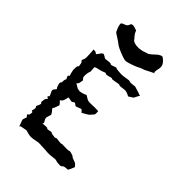

<svg xmlns="http://www.w3.org/2000/svg" viewBox="-247 -971 1094 1094"><g transform="rotate(45 300.0 -424.5)"><path d="M388.7 -723.6C388.7 -723.6 421.9 -741.2 426.8 -743.2C437.5 -748 443.4 -751 445.3 -752C443.4 -752 439.5 -752 439.5 -757.8V-758.8C440.4 -783.2 445.3 -781.2 445.3 -801.8C445.3 -830.1 410.2 -850.6 410.2 -850.6H408.2C400.4 -850.6 394.5 -846.7 387.7 -842.8C384.8 -841.8 381.8 -837.9 379.9 -836.9C373 -830.1 364.3 -822.3 358.4 -817.4C352.5 -812.5 346.7 -807.6 341.8 -804.7C336.9 -802.7 334 -801.8 329.1 -800.8L305.7 -793L280.3 -789.1L258.8 -790C258.8 -790 236.3 -793 230.5 -801.8C222.7 -813.5 207 -823.2 198.2 -849.6C183.6 -855.5 171.9 -858.4 164.1 -858.4C156.2 -858.4 150.4 -854.5 149.4 -848.6C146.5 -837.9 138.7 -830.1 124 -826.2C120.1 -825.2 107.4 -820.3 107.4 -812.5V-811.5C108.4 -803.7 111.3 -791 119.1 -774.4C127 -756.8 124 -762.7 144.5 -749C165 -736.3 173.8 -729.5 174.8 -728.5C192.4 -712.9 217.8 -703.1 246.1 -692.4C258.8 -687.5 269.5 -684.6 279.3 -684.6C291 -684.6 336.9 -701.2 346.7 -706.1C376 -721.7 388.7 -723.6 388.7 -723.6ZM192.4 -611.3C188.5 -610.4 184.6 -611.3 180.7 -614.3C177.7 -617.2 170.9 -621.1 160.2 -625C152.3 -619.1 148.4 -616.2 148.4 -615.2C148.4 -614.3 143.6 -607.4 133.8 -594.7C131.8 -591.8 128.9 -592.8 126 -596.7C123 -600.6 115.2 -601.6 103.5 -602.5C106.4 -560.5 107.4 -537.1 105.5 -531.2C103.5 -526.4 102.5 -520.5 99.6 -515.6C97.7 -510.7 98.6 -507.8 103.5 -504.9C107.4 -502 109.4 -493.2 111.3 -478.5C112.3 -474.6 110.4 -472.7 107.4 -470.7C104.5 -468.8 103.5 -460 103.5 -444.3C103.5 -438.5 103.5 -432.6 105.5 -427.7C106.4 -422.9 108.4 -414.1 112.3 -401.4C113.3 -398.4 112.3 -396.5 107.4 -395.5C103.5 -393.6 105.5 -385.7 113.3 -373C110.4 -367.2 109.4 -364.3 109.4 -363.3C108.4 -362.3 108.4 -357.4 107.4 -346.7C108.4 -342.8 107.4 -339.8 103.5 -336.9C99.6 -334 100.6 -324.2 106.4 -308.6C108.4 -303.7 109.4 -299.8 112.3 -297.9C116.2 -294.9 113.3 -290 104.5 -281.2C98.6 -275.4 99.6 -266.6 106.4 -254.9C112.3 -243.2 114.3 -236.3 115.2 -235.4C106.4 -231.4 104.5 -228.5 109.4 -224.6C114.3 -220.7 116.2 -218.8 117.2 -218.8C118.2 -216.8 116.2 -215.8 112.3 -212.9C108.4 -210 105.5 -201.2 104.5 -186.5C103.5 -179.7 104.5 -176.8 108.4 -174.8C112.3 -171.9 109.4 -162.1 100.6 -145.5C98.6 -143.6 100.6 -140.6 103.5 -136.7C106.4 -132.8 105.5 -124 100.6 -108.4C99.6 -105.5 102.5 -104.5 106.4 -104.5C110.4 -104.5 110.4 -97.7 107.4 -84C107.4 -81.1 105.5 -78.1 100.6 -76.2C98.6 -75.2 97.7 -74.2 97.7 -72.3C97.7 -69.3 101.6 -65.4 107.4 -59.6C101.6 -43 98.6 -33.2 99.6 -31.2C100.6 -28.3 105.5 -14.6 114.3 8.8C115.2 5.9 115.2 3.9 116.2 3.9C116.2 2.9 118.2 2.9 122.1 1C145.5 -2.9 157.2 -5.9 158.2 -5.9C159.2 -5.9 167 -2.9 184.6 1C196.3 3.9 208 3.9 218.8 2C229.5 0 236.3 -1 241.2 -2C252 -4.9 261.7 -5.9 269.5 -4.9C277.3 -3.9 283.2 -3.9 288.1 -3.9C311.5 -2.9 327.1 -2 333 -1C338.9 0 357.4 -1 386.7 -4.9C394.5 -5.9 399.4 -4.9 403.3 -2.9C406.2 -1 417 0 435.5 1C439.5 1 444.3 -1 448.2 -5.9C452.1 -10.7 463.9 -13.7 482.4 -13.7C485.4 -14.6 488.3 -20.5 493.2 -31.2L502 -52.7C491.2 -64.5 487.3 -69.3 486.3 -69.3C485.4 -70.3 476.6 -73.2 460.9 -79.1C454.1 -82 450.2 -84 449.2 -85.9C448.2 -88.9 439.5 -91.8 423.8 -95.7C418.9 -96.7 415 -96.7 412.1 -94.7C409.2 -92.8 393.6 -92.8 365.2 -93.8C358.4 -94.7 354.5 -93.8 352.5 -91.8C351.6 -90.8 339.8 -91.8 317.4 -94.7C311.5 -95.7 307.6 -94.7 306.6 -92.8C305.7 -89.8 296.9 -90.8 280.3 -93.8C273.4 -94.7 270.5 -95.7 270.5 -97.7C269.5 -100.6 261.7 -99.6 245.1 -95.7C238.3 -93.8 235.4 -94.7 234.4 -97.7C233.4 -100.6 219.7 -100.6 194.3 -97.7L198.2 -101.6C200.2 -104.5 197.3 -112.3 190.4 -123C186.5 -128.9 185.5 -136.7 188.5 -144.5C190.4 -152.3 192.4 -158.2 194.3 -164.1C196.3 -167 194.3 -171.9 189.5 -178.7C184.6 -185.5 179.7 -191.4 174.8 -197.3C172.9 -200.2 173.8 -202.1 176.8 -205.1C179.7 -207 183.6 -218.8 190.4 -239.3C185.5 -246.1 183.6 -250 182.6 -250C182.6 -251 179.7 -252.9 173.8 -258.8C171.9 -261.7 173.8 -264.6 179.7 -267.6C185.5 -270.5 191.4 -285.2 195.3 -309.6C196.3 -308.6 195.3 -307.6 196.3 -306.6C197.3 -307.6 207 -306.6 225.6 -302.7C236.3 -310.5 242.2 -313.5 244.1 -311.5C247.1 -309.6 250 -307.6 254.9 -303.7C257.8 -299.8 263.7 -300.8 274.4 -305.7C284.2 -309.6 290 -311.5 292 -312.5C293.9 -313.5 297.9 -311.5 302.7 -305.7L309.6 -297.9C335 -312.5 347.7 -319.3 347.7 -320.3C348.6 -320.3 355.5 -329.1 370.1 -345.7C371.1 -352.5 371.1 -355.5 371.1 -356.4C371.1 -355.5 371.1 -361.3 370.1 -372.1C349.6 -373 339.8 -373 338.9 -373C337.9 -372.1 330.1 -373 314.5 -372.1C298.8 -371.1 287.1 -373 280.3 -377C273.4 -381.8 267.6 -384.8 262.7 -387.7C259.8 -390.6 255.9 -390.6 252 -387.7C248 -384.8 237.3 -380.9 217.8 -377C205.1 -378.9 199.2 -379.9 198.2 -379.9C197.3 -380.9 188.5 -385.7 169.9 -396.5C176.8 -403.3 179.7 -406.2 179.7 -407.2C180.7 -408.2 181.6 -416 184.6 -431.6C185.5 -434.6 183.6 -437.5 178.7 -441.4C172.9 -445.3 170.9 -457 173.8 -477.5C175.8 -489.3 176.8 -494.1 178.7 -495.1C180.7 -495.1 179.7 -508.8 177.7 -534.2L181.6 -535.2L184.6 -538.1C207 -543.9 219.7 -545.9 220.7 -546.9C221.7 -546.9 229.5 -549.8 244.1 -555.7C246.1 -556.6 247.1 -556.6 250 -553.7C252.9 -550.8 262.7 -551.8 281.2 -557.6C290 -560.5 294.9 -560.5 295.9 -557.6C296.9 -555.7 309.6 -557.6 335 -562.5C343.8 -564.5 348.6 -564.5 350.6 -562.5C352.5 -559.6 365.2 -560.5 390.6 -564.5C393.6 -565.4 399.4 -564.5 407.2 -562.5C414.1 -560.5 422.9 -556.6 431.6 -551.8C449.2 -563.5 458 -568.4 459 -569.3C460 -570.3 464.8 -582 476.6 -603.5C469.7 -604.5 466.8 -604.5 465.8 -604.5L461.9 -607.4C434.6 -616.2 420.9 -620.1 419.9 -620.1C418.9 -620.1 410.2 -619.1 393.6 -617.2C385.7 -616.2 379.9 -617.2 377.9 -619.1C376 -621.1 364.3 -620.1 342.8 -616.2C334 -614.3 323.2 -613.3 313.5 -613.3C304.7 -614.3 295.9 -614.3 289.1 -615.2C278.3 -616.2 272.5 -617.2 271.5 -619.1C270.5 -622.1 261.7 -619.1 243.2 -612.3C237.3 -609.4 233.4 -609.4 231.4 -612.3C229.5 -615.2 216.8 -615.2 192.4 -611.3Z"/></g></svg>

Font: Hermetico
Style: Regular
Weight: 400
Version: Version 1.0